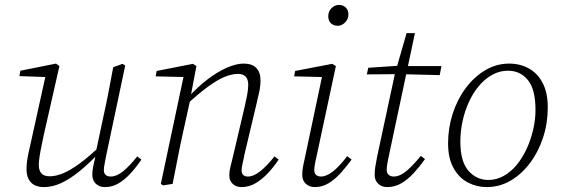

<svg xmlns="http://www.w3.org/2000/svg" viewBox="-20 -749 2285 782"><path d="M158 13Q137 13 121 5Q105 -3 96.5 -19.5Q88 -36 88 -60Q88 -87 95 -120.5Q102 -154 109 -184L168 -451L175 -435L59 -439L63 -461L208 -490L222 -480L158 -198Q154 -177 149 -154Q144 -131 141 -110.5Q138 -90 138 -77Q138 -55 148.5 -43Q159 -31 183 -31Q207 -31 236.5 -43Q266 -55 305 -83.5Q344 -112 395 -161L400 -135H392Q345 -85 305 -52.5Q265 -20 229.5 -3.5Q194 13 158 13ZM407 13Q385 13 370.5 -0.5Q356 -14 356 -38Q356 -54 359.5 -70.5Q363 -87 370 -118H368L402 -278Q413 -327 422.5 -376.5Q432 -426 441 -475L479 -489L490 -482L413 -118Q410 -101 406.5 -84Q403 -67 403 -56Q403 -43 410.5 -36.5Q418 -30 431 -30Q455 -30 481 -51Q507 -72 539 -112L556 -99Q535 -68 511.5 -42.5Q488 -17 462.5 -2Q437 13 407 13Z M644 6 635 0 730 -448 739 -435 614 -438 618 -460 766 -489 780 -480 756 -353V-348L726 -212Q714 -159 704 -106Q694 -53 683 0ZM963 13Q942 13 928 0Q914 -13 914 -33Q914 -52 918 -67.5Q922 -83 928 -108L976 -312Q982 -338 986.5 -361.5Q991 -385 991 -403Q991 -426 980.5 -437Q970 -448 949 -448Q924 -448 894 -435.5Q864 -423 826.5 -395.5Q789 -368 740 -323L739 -353H747Q785 -395 825 -425.5Q865 -456 903.5 -473Q942 -490 972 -490Q1007 -490 1024 -472Q1041 -454 1041 -422Q1041 -399 1036 -375.5Q1031 -352 1024 -323L975 -117Q972 -99 968 -83Q964 -67 964 -55Q964 -43 970.5 -36.5Q977 -30 990 -30Q1013 -30 1040 -51.5Q1067 -73 1098 -112L1115 -99Q1095 -69 1071 -43.5Q1047 -18 1020.5 -2.5Q994 13 963 13Z M1211 -37Q1211 -54 1214 -70Q1217 -86 1223 -112L1294 -448L1304 -435L1178 -438L1182 -460L1333 -489L1348 -480L1271 -120Q1267 -103 1263.5 -85.5Q1260 -68 1260 -56Q1260 -43 1267.5 -36.5Q1275 -30 1287 -30Q1310 -30 1336.5 -51Q1363 -72 1394 -113L1412 -99Q1390 -69 1367 -43.5Q1344 -18 1318 -2.5Q1292 13 1262 13Q1240 13 1225.5 -0.5Q1211 -14 1211 -37ZM1355 -644Q1339 -644 1328 -654Q1317 -664 1317 -683Q1317 -703 1330.5 -716Q1344 -729 1360 -729Q1377 -729 1388 -718.5Q1399 -708 1399 -691Q1399 -671 1385.5 -657.5Q1372 -644 1355 -644Z M1474 -446 1480 -473 1615 -482 1616 -480H1778L1771 -443L1613 -447H1611ZM1557 13Q1535 13 1520.5 -0.5Q1506 -14 1506 -37Q1506 -54 1508.5 -69.5Q1511 -85 1516 -111L1589 -451L1636 -614H1670L1565 -120Q1561 -102 1558 -85.5Q1555 -69 1555 -57Q1555 -44 1563 -37Q1571 -30 1584 -30Q1600 -30 1616.5 -39.5Q1633 -49 1652.5 -68Q1672 -87 1694 -114L1711 -101Q1689 -70 1665 -44Q1641 -18 1614.5 -2.5Q1588 13 1557 13Z M1962 13Q1922 13 1886 -5.5Q1850 -24 1827.5 -64Q1805 -104 1805 -165Q1805 -227 1823.5 -285Q1842 -343 1876 -389Q1910 -435 1955.5 -462.5Q2001 -490 2054 -490Q2098 -490 2133.5 -470.5Q2169 -451 2190 -411.5Q2211 -372 2211 -311Q2211 -247 2192 -189Q2173 -131 2139 -85.5Q2105 -40 2060 -13.5Q2015 13 1962 13ZM1969 -16Q2002 -16 2031.5 -32.5Q2061 -49 2084.5 -77.5Q2108 -106 2125 -143Q2142 -180 2151.5 -220.5Q2161 -261 2161 -302Q2161 -385 2130 -423Q2099 -461 2049 -461Q2015 -461 1985 -444.5Q1955 -428 1931 -399.5Q1907 -371 1890 -334Q1873 -297 1864 -255.5Q1855 -214 1855 -172Q1855 -91 1888 -53.5Q1921 -16 1969 -16Z"/></svg>

Font: Source Serif 4 18pt Light
Style: Italic
Weight: 300
Italic angle: -12°
Designer: Frank Grießhammer
Foundry: Adobe Systems Incorporated
Version: Version 4.004;hotconv 1.0.116;makeotfexe 2.5.65601